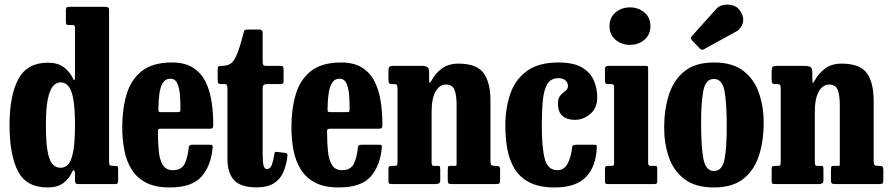

<svg xmlns="http://www.w3.org/2000/svg" viewBox="-20 -810 3916 845"><path d="M22 -259.5Q22 -391 61.2 -462.8Q100.5 -534.5 191.5 -534Q234.5 -534 261 -514Q287.5 -494 301 -465Q305.5 -454 307.8 -457.8Q310 -461.5 310 -481.5V-687Q310 -695.5 307 -697.8Q304 -700 295.5 -700H283.5Q274.5 -700 272.2 -702.8Q270 -705.5 270 -714.5V-766Q270 -775.5 273.5 -777.8Q277 -780 287 -780H441.5Q451 -780 455.5 -777.5Q460 -775 460 -765V-99.5Q460 -86.5 463.2 -83.2Q466.5 -80 479.5 -80H486.5Q495 -80 497.5 -77.2Q500 -74.5 500 -65.5V-16Q500 -5.5 497.2 -2.8Q494.5 0 484 0H326.5Q315.5 0 312.8 -3.5Q310 -7 310 -18V-46Q310 -57 306.2 -60.5Q302.5 -64 297.5 -53Q283.5 -23 258.2 -4Q233 15 189 15Q96 15 59 -56.8Q22 -128.5 22 -259.5ZM182 -259.5Q182 -187.5 189 -146.5Q196 -105.5 210.5 -88.5Q225 -71.5 247 -71.5Q267.5 -71.5 281.5 -88.5Q295.5 -105.5 302.8 -146.5Q310 -187.5 310 -259.5Q310 -331.5 302.8 -372.5Q295.5 -413.5 281.5 -430.5Q267.5 -447.5 247 -447.5Q227.5 -447.5 213 -430.5Q198.5 -413.5 190.2 -372.5Q182 -331.5 182 -259.5Z M518 -250Q518 -330 537 -394.5Q556 -459 603.8 -497Q651.5 -535 737 -535Q793.5 -535 829.2 -512.2Q865 -489.5 884.5 -450.5Q904 -411.5 911.2 -362.2Q918.5 -313 918.5 -260.5Q918.5 -249.5 915.2 -246.5Q912 -243.5 901 -243.5H689Q679.5 -243.5 677 -240.8Q674.5 -238 675 -229Q675 -183.5 678.8 -145.2Q682.5 -107 696.5 -84Q710.5 -61 740.5 -61Q779.5 -61 793.2 -90.2Q807 -119.5 810.5 -161Q811.5 -173 826.5 -173H904Q913 -173 914.8 -170.8Q916.5 -168.5 916 -161.5Q909 -81 867 -33Q825 15 726 15Q663 15 622.2 -6.5Q581.5 -28 558.8 -65Q536 -102 527 -149.8Q518 -197.5 518 -250ZM690.5 -316.5H760Q770 -316.5 771.8 -318Q773.5 -319.5 774 -327.5Q774.5 -357.5 772.2 -389Q770 -420.5 760.8 -442Q751.5 -463.5 730 -463.5Q707.5 -463.5 696.2 -444.5Q685 -425.5 681.2 -395.5Q677.5 -365.5 677 -332Q677 -323 678.2 -319.8Q679.5 -316.5 690.5 -316.5Z M1244.5 -118.5Q1240 -83 1227 -52.5Q1214 -22 1186 -3.8Q1158 14.5 1109 14.5Q1038.5 14.5 1009.8 -17.5Q981 -49.5 981 -111V-422Q981 -431.5 978.5 -435.8Q976 -440 966 -440H954Q944.5 -440 941.2 -443Q938 -446 938 -455.5V-504Q938 -514.5 941 -517.2Q944 -520 954.5 -520Q977.5 -520 992.8 -528.5Q1008 -537 1021.2 -567.2Q1034.5 -597.5 1051.5 -663.5Q1054 -673 1056 -676.5Q1058 -680 1070.5 -680H1121Q1136 -680 1136 -664.5V-538Q1136 -526.5 1139.8 -523.2Q1143.5 -520 1154 -520H1213.5Q1222.5 -520 1225.2 -517Q1228 -514 1228 -505V-452.5Q1228 -444.5 1224.5 -442.2Q1221 -440 1213 -440H1154.5Q1136 -440 1136 -423.5V-130.5Q1136 -97 1140 -81.5Q1144 -66 1155 -66Q1170 -66 1176.8 -85.8Q1183.5 -105.5 1187.5 -133Q1189 -142 1193.8 -141.8Q1198.5 -141.5 1207.5 -140.5L1235 -137Q1243.5 -136 1244.5 -131.5Q1245.5 -127 1244.5 -118.5Z M1262.5 -250Q1262.5 -330 1281.5 -394.5Q1300.5 -459 1348.2 -497Q1396 -535 1481.5 -535Q1538 -535 1573.8 -512.2Q1609.5 -489.5 1629 -450.5Q1648.5 -411.5 1655.8 -362.2Q1663 -313 1663 -260.5Q1663 -249.5 1659.8 -246.5Q1656.5 -243.5 1645.5 -243.5H1433.5Q1424 -243.5 1421.5 -240.8Q1419 -238 1419.5 -229Q1419.5 -183.5 1423.2 -145.2Q1427 -107 1441 -84Q1455 -61 1485 -61Q1524 -61 1537.8 -90.2Q1551.5 -119.5 1555 -161Q1556 -173 1571 -173H1648.5Q1657.5 -173 1659.2 -170.8Q1661 -168.5 1660.5 -161.5Q1653.5 -81 1611.5 -33Q1569.5 15 1470.5 15Q1407.5 15 1366.8 -6.5Q1326 -28 1303.2 -65Q1280.5 -102 1271.5 -149.8Q1262.5 -197.5 1262.5 -250ZM1435 -316.5H1504.5Q1514.5 -316.5 1516.2 -318Q1518 -319.5 1518.5 -327.5Q1519 -357.5 1516.8 -389Q1514.5 -420.5 1505.2 -442Q1496 -463.5 1474.5 -463.5Q1452 -463.5 1440.8 -444.5Q1429.5 -425.5 1425.8 -395.5Q1422 -365.5 1421.5 -332Q1421.5 -323 1422.8 -319.8Q1424 -316.5 1435 -316.5Z M1713 -440H1706.5Q1694.5 -440 1692 -444.5Q1689.5 -449 1689.5 -465V-495Q1689.5 -511 1693.5 -515.5Q1697.5 -520 1712 -520H1839Q1852 -520 1860.2 -515Q1868.5 -510 1868.5 -493V-472Q1868.5 -450 1870 -445.8Q1871.5 -441.5 1880 -457Q1895 -485.5 1924 -507.8Q1953 -530 1997.5 -530Q2078 -530 2108.2 -488.5Q2138.5 -447 2138.5 -366.5V-102.5Q2138.5 -87.5 2142.5 -83.8Q2146.5 -80 2158.5 -80H2164.5Q2174.5 -80 2177.8 -76.2Q2181 -72.5 2181 -62V-23.5Q2181 -6 2178.2 -3Q2175.5 0 2158.5 0H1969Q1956.5 0 1953.5 -3.5Q1950.5 -7 1950.5 -20V-58.5Q1950.5 -67.5 1951.5 -73.8Q1952.5 -80 1960 -80H1983Q1989 -80 1989.2 -83.5Q1989.5 -87 1989.5 -100.5V-345.5Q1989.5 -393.5 1979.8 -415.8Q1970 -438 1943 -438Q1914.5 -438 1897 -407.2Q1879.5 -376.5 1879.5 -318V-98.5Q1879.5 -80 1887 -80H1907Q1914.5 -80 1916 -76.8Q1917.5 -73.5 1917.5 -60.5V-17Q1917.5 -6 1912 -3Q1906.5 0 1896.5 0H1705.5Q1693.5 0 1691.5 -3.2Q1689.5 -6.5 1689.5 -19V-62Q1689.5 -74 1692.2 -77Q1695 -80 1707.5 -80H1714.5Q1723.5 -80 1726.5 -82Q1729.5 -84 1729.5 -98.5V-419Q1729.5 -433 1726.2 -436.5Q1723 -440 1713 -440Z M2204 -257.5Q2204 -332.5 2225.2 -395.5Q2246.5 -458.5 2297.8 -496.8Q2349 -535 2438 -535Q2504 -535 2541 -513.2Q2578 -491.5 2593.2 -456.5Q2608.5 -421.5 2608.5 -381.5Q2608.5 -334.5 2577.8 -308.5Q2547 -282.5 2510 -282.5Q2475 -282.5 2455.2 -300.2Q2435.5 -318 2435.5 -353Q2435.5 -378.5 2446.5 -390.2Q2457.5 -402 2468.5 -410Q2479.5 -418 2479.5 -431.5Q2479.5 -446.5 2468.5 -456.2Q2457.5 -466 2438 -466Q2404.5 -466 2389 -440.2Q2373.5 -414.5 2369 -367.8Q2364.5 -321 2364.5 -257.5Q2364.5 -159 2377.8 -110Q2391 -61 2433.5 -61Q2463 -61 2478.5 -90.8Q2494 -120.5 2498 -162Q2498.5 -173 2517 -173H2594Q2604.5 -173 2605.5 -171Q2606.5 -169 2606.5 -161Q2603.5 -77.5 2559 -31.2Q2514.5 15 2421.5 15Q2353.5 15 2310.8 -7Q2268 -29 2244.8 -67Q2221.5 -105 2212.8 -154Q2204 -203 2204 -257.5Z M2662.5 -695Q2662.5 -733 2689 -755.2Q2715.5 -777.5 2752.5 -777.5Q2789.5 -777.5 2816 -755.2Q2842.5 -733 2842.5 -695Q2842.5 -657 2816 -634.8Q2789.5 -612.5 2752.5 -612.5Q2715.5 -612.5 2689 -634.8Q2662.5 -657 2662.5 -695ZM2672 -440H2654.5Q2642.5 -440 2642.5 -451V-506.5Q2642.5 -520 2656 -520H2821.5Q2828 -520 2830.2 -518.2Q2832.5 -516.5 2832.5 -510V-92.5Q2832.5 -80 2843 -80H2859.5Q2867.5 -80 2870 -78.5Q2872.5 -77 2872.5 -69V-14Q2872.5 -5 2870 -2.5Q2867.5 0 2858.5 0H2656.5Q2648 0 2645.2 -2Q2642.5 -4 2642.5 -12.5V-65.5Q2642.5 -75 2645.5 -77.5Q2648.5 -80 2657.5 -80H2670.5Q2678.5 -80 2680.5 -82.2Q2682.5 -84.5 2682.5 -92.5V-427.5Q2682.5 -440 2672 -440Z M2903 -247.5Q2903 -327.5 2923.8 -392.8Q2944.5 -458 2992.5 -496.5Q3040.5 -535 3122 -535Q3204 -535 3251.8 -498Q3299.5 -461 3320.2 -400.5Q3341 -340 3341 -270Q3341 -190 3320.2 -125.5Q3299.5 -61 3251.8 -23Q3204 15 3122 15Q3040.5 15 2992.5 -21.5Q2944.5 -58 2923.8 -117.8Q2903 -177.5 2903 -247.5ZM3065.5 -270Q3065.5 -166 3075.5 -111.8Q3085.5 -57.5 3122 -57.5Q3159 -57.5 3168.8 -109.2Q3178.5 -161 3178.5 -250Q3178.5 -354.5 3168.8 -408.5Q3159 -462.5 3122 -462.5Q3085.5 -462.5 3075.5 -411Q3065.5 -359.5 3065.5 -270ZM3061 -595.5 3024.5 -633.5Q3016 -642.5 3024.5 -650.5L3132 -770.5Q3143.5 -784 3163.8 -788Q3184 -792 3204 -786.5Q3224 -781 3235.5 -765Q3256 -737 3249.5 -710.5Q3243 -684 3219.5 -671L3078.5 -593.5Q3068.5 -587.5 3061 -595.5Z M3399.5 -440H3393Q3381 -440 3378.5 -444.5Q3376 -449 3376 -465V-495Q3376 -511 3380 -515.5Q3384 -520 3398.5 -520H3525.5Q3538.5 -520 3546.8 -515Q3555 -510 3555 -493V-472Q3555 -450 3556.5 -445.8Q3558 -441.5 3566.5 -457Q3581.5 -485.5 3610.5 -507.8Q3639.5 -530 3684 -530Q3764.5 -530 3794.8 -488.5Q3825 -447 3825 -366.5V-102.5Q3825 -87.5 3829 -83.8Q3833 -80 3845 -80H3851Q3861 -80 3864.2 -76.2Q3867.5 -72.5 3867.5 -62V-23.5Q3867.5 -6 3864.8 -3Q3862 0 3845 0H3655.5Q3643 0 3640 -3.5Q3637 -7 3637 -20V-58.5Q3637 -67.5 3638 -73.8Q3639 -80 3646.5 -80H3669.5Q3675.5 -80 3675.8 -83.5Q3676 -87 3676 -100.5V-345.5Q3676 -393.5 3666.2 -415.8Q3656.5 -438 3629.5 -438Q3601 -438 3583.5 -407.2Q3566 -376.5 3566 -318V-98.5Q3566 -80 3573.5 -80H3593.5Q3601 -80 3602.5 -76.8Q3604 -73.5 3604 -60.5V-17Q3604 -6 3598.5 -3Q3593 0 3583 0H3392Q3380 0 3378 -3.2Q3376 -6.5 3376 -19V-62Q3376 -74 3378.8 -77Q3381.5 -80 3394 -80H3401Q3410 -80 3413 -82Q3416 -84 3416 -98.5V-419Q3416 -433 3412.8 -436.5Q3409.5 -440 3399.5 -440Z"/></svg>

Font: Besley* Condensed
Style: Bold
Weight: 700
Width: 3
Designer: Owen Earl
Foundry: indestructible type*
Version: Version 3.000; ttfautohint (v1.8.3)